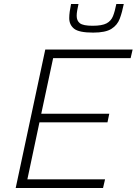

<svg xmlns="http://www.w3.org/2000/svg" viewBox="-20 -934 679 954"><path d="M58 0 205 -688H639L629 -645H244L185 -369H523L514 -326H176L116 -43H502L492 0ZM443 -772Q372 -772 348 -791.5Q324 -811 324 -844Q324 -859 326.5 -877Q329 -895 333 -914H370Q366 -896 363.5 -881.5Q361 -867 361 -855Q361 -831 377 -818.5Q393 -806 440 -806Q487 -806 509.5 -818Q532 -830 541.5 -854Q551 -878 558 -914H595Q587 -873 575 -841Q563 -809 533.5 -790.5Q504 -772 443 -772Z"/></svg>

Font: Saira ExtraLight
Style: Italic
Weight: 200
Italic angle: -12°
Designer: Hector Gatti with collaboration of the Omnibus-Type team
Foundry: Omnibus-Type
Version: Version 1.100; ttfautohint (v1.8.3)